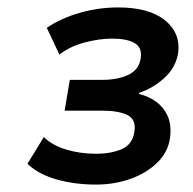

<svg xmlns="http://www.w3.org/2000/svg" viewBox="-20 -730 520 517"><path d="M239 -233Q181 -233 132 -247Q83 -261 54 -289L98 -361Q120 -339 157.5 -327.5Q195 -316 239 -316Q279 -316 308 -328.5Q337 -341 342 -376Q347 -409 322.5 -420.5Q298 -432 257 -432H154L168 -515H256Q298 -515 326.5 -529Q355 -543 359 -574Q363 -602 342.5 -614Q322 -626 282 -626Q247 -626 207.5 -615.5Q168 -605 140 -583L106 -655Q144 -681 195 -695.5Q246 -710 298 -710Q381 -710 423.5 -676Q466 -642 460 -589Q454 -549 423.5 -521Q393 -493 355 -480L354 -477Q380 -471 400.5 -456Q421 -441 431.5 -417.5Q442 -394 438 -360Q433 -321 404 -292.5Q375 -264 331.5 -248.5Q288 -233 239 -233Z"/></svg>

Font: Nunito Sans 7pt
Style: Bold Italic
Weight: 700
Italic angle: -9°
Version: Version 3.101;gftools[0.9.27]